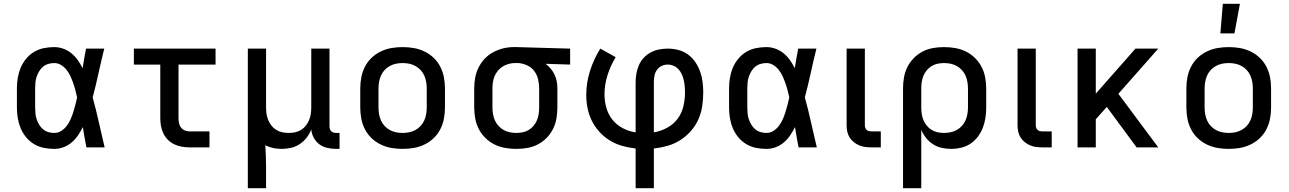

<svg xmlns="http://www.w3.org/2000/svg" viewBox="-20 -776 6790 1011"><path d="M266 8Q238 8 210.5 2.5Q183 -3 159 -17.5Q135 -32 117 -54Q99 -76 88.5 -101.5Q78 -127 73.5 -154.5Q69 -182 69 -210V-310Q69 -338 73.5 -365.5Q78 -393 88.5 -418.5Q99 -444 117 -466Q135 -488 159 -502.5Q183 -517 210.5 -522.5Q238 -528 266 -528Q290 -528 313.5 -519.5Q337 -511 356 -495.5Q375 -480 389.5 -459.5Q404 -439 415 -417Q419 -443 423.5 -468.5Q428 -494 433 -520H529Q513 -456 499 -391.5Q485 -327 468 -263Q486 -198 500.5 -132Q515 -66 531 0H435Q430 -27 425 -53.5Q420 -80 416 -107Q405 -84 391 -63.5Q377 -43 358 -26.5Q339 -10 315 -1Q291 8 266 8ZM266 -76Q286 -76 303 -87Q320 -98 332 -114Q344 -130 352 -148.5Q360 -167 366 -186Q372 -205 377 -224.5Q382 -244 386 -263Q382 -282 377 -301Q372 -320 365.5 -338.5Q359 -357 351 -374.5Q343 -392 331 -407.5Q319 -423 302 -433.5Q285 -444 266 -444Q250 -444 234.5 -439.5Q219 -435 207 -425Q195 -415 186.5 -401Q178 -387 173 -372Q168 -357 166.5 -341.5Q165 -326 165 -310V-210Q165 -194 166.5 -178.5Q168 -163 173 -148Q178 -133 186.5 -119Q195 -105 207 -95Q219 -85 234.5 -80.5Q250 -76 266 -76Z M979 0Q958 0 937.5 -3.5Q917 -7 898 -16Q879 -25 864 -40Q849 -55 840 -74Q831 -93 827.5 -113.5Q824 -134 824 -155V-436H685V-520H1115V-436H920V-155Q920 -142 922.5 -128.5Q925 -115 933 -104.5Q941 -94 953.5 -89Q966 -84 979 -84H1083V0Z M1285 215V-520H1381V-210Q1381 -193 1383.5 -176Q1386 -159 1392.5 -143.5Q1399 -128 1409.5 -114.5Q1420 -101 1434.5 -92Q1449 -83 1466 -79.5Q1483 -76 1500 -76Q1517 -76 1534 -79.5Q1551 -83 1565.5 -92Q1580 -101 1590.5 -114.5Q1601 -128 1607.5 -143.5Q1614 -159 1616.5 -176Q1619 -193 1619 -210V-520H1715V-111Q1715 -104 1717 -97Q1719 -90 1724 -85Q1729 -80 1736 -78Q1743 -76 1750 -76H1768V8H1750Q1727 8 1704 3Q1681 -2 1662.5 -15.5Q1644 -29 1632.5 -50Q1621 -71 1619 -94Q1610 -71 1594.5 -51Q1579 -31 1558 -17Q1537 -3 1512 2.5Q1487 8 1463 8Q1440 8 1418.5 3.5Q1397 -1 1377 -11Q1379 18 1380 48Q1381 78 1381 107V215Z M2100 8Q2070 8 2041 3Q2012 -2 1985 -15Q1958 -28 1936.5 -48.5Q1915 -69 1901.5 -95.5Q1888 -122 1882.5 -151Q1877 -180 1877 -210V-310Q1877 -340 1882.5 -369Q1888 -398 1901.5 -424.5Q1915 -451 1936.5 -471.5Q1958 -492 1985 -505Q2012 -518 2041 -523Q2070 -528 2100 -528Q2130 -528 2159 -523Q2188 -518 2215 -505Q2242 -492 2263.5 -471.5Q2285 -451 2298.5 -424.5Q2312 -398 2317.5 -369Q2323 -340 2323 -310V-210Q2323 -180 2317.5 -151Q2312 -122 2298.5 -95.5Q2285 -69 2263.5 -48.5Q2242 -28 2215 -15Q2188 -2 2159 3Q2130 8 2100 8ZM2100 -76Q2118 -76 2135 -79.5Q2152 -83 2167.5 -91.5Q2183 -100 2195 -113Q2207 -126 2214 -142Q2221 -158 2224 -175Q2227 -192 2227 -210V-310Q2227 -328 2224 -345Q2221 -362 2214 -378Q2207 -394 2195 -407Q2183 -420 2167.5 -428.5Q2152 -437 2135 -440.5Q2118 -444 2100 -444Q2082 -444 2065 -440.5Q2048 -437 2032.5 -428.5Q2017 -420 2005 -407Q1993 -394 1986 -378Q1979 -362 1976 -345Q1973 -328 1973 -310V-210Q1973 -192 1976 -175Q1979 -158 1986 -142Q1993 -126 2005 -113Q2017 -100 2032.5 -91.5Q2048 -83 2065 -79.5Q2082 -76 2100 -76Z M2699 8Q2670 8 2640.5 3Q2611 -2 2584.5 -15Q2558 -28 2536.5 -49Q2515 -70 2501.5 -96Q2488 -122 2482.5 -151.5Q2477 -181 2477 -210V-310Q2477 -338 2482 -366Q2487 -394 2499.5 -419.5Q2512 -445 2531.5 -466Q2551 -487 2576 -500.5Q2601 -514 2628.5 -521Q2656 -528 2684 -528H2700L2982 -520V-436L2853 -440Q2868 -429 2880 -414.5Q2892 -400 2900 -383Q2908 -366 2911.5 -347.5Q2915 -329 2915 -310V-210Q2915 -181 2910 -152Q2905 -123 2892 -97Q2879 -71 2858.5 -50Q2838 -29 2812 -15.5Q2786 -2 2757 3Q2728 8 2699 8ZM2699 -76Q2716 -76 2733 -79.5Q2750 -83 2764.5 -92Q2779 -101 2790 -114Q2801 -127 2807.5 -143Q2814 -159 2816.5 -176Q2819 -193 2819 -210V-310Q2819 -334 2813.5 -358Q2808 -382 2793.5 -401.5Q2779 -421 2756.5 -431.5Q2734 -442 2710 -444H2691Q2675 -444 2658.5 -439.5Q2642 -435 2627.5 -426Q2613 -417 2602 -404Q2591 -391 2584.5 -375.5Q2578 -360 2575.5 -343.5Q2573 -327 2573 -310V-210Q2573 -193 2576 -175.5Q2579 -158 2586 -142Q2593 -126 2605 -113Q2617 -100 2632 -91.5Q2647 -83 2664.5 -79.5Q2682 -76 2699 -76Z M3327 215V6Q3292 2 3257.5 -7.5Q3223 -17 3192.5 -35.5Q3162 -54 3137.5 -80.5Q3113 -107 3097 -139Q3081 -171 3074 -206Q3067 -241 3067 -276Q3067 -341 3087 -403.5Q3107 -466 3141 -520L3222 -475Q3195 -431 3179 -380.5Q3163 -330 3163 -278Q3163 -243 3173 -208Q3183 -173 3205 -145.5Q3227 -118 3259.5 -101Q3292 -84 3327 -79V-343Q3327 -366 3331 -389Q3335 -412 3344.5 -433.5Q3354 -455 3370 -472Q3386 -489 3406.5 -500Q3427 -511 3450 -515.5Q3473 -520 3496 -520Q3524 -520 3551.5 -513Q3579 -506 3602 -489.5Q3625 -473 3641 -449.5Q3657 -426 3666.5 -399.5Q3676 -373 3679.5 -345Q3683 -317 3683 -289Q3683 -253 3677.5 -216.5Q3672 -180 3657 -146.5Q3642 -113 3617 -85Q3592 -57 3561 -37.5Q3530 -18 3494.5 -8Q3459 2 3423 6V215ZM3423 -79Q3459 -85 3492.5 -103Q3526 -121 3548 -150.5Q3570 -180 3578.5 -216.5Q3587 -253 3587 -290Q3587 -306 3585.5 -322Q3584 -338 3580.5 -353.5Q3577 -369 3570.5 -384Q3564 -399 3553 -411Q3542 -423 3527 -429.5Q3512 -436 3496 -436Q3479 -436 3463.5 -428.5Q3448 -421 3438.5 -407Q3429 -393 3426 -376.5Q3423 -360 3423 -343Z M4016 8Q3988 8 3960.5 2.5Q3933 -3 3909 -17.5Q3885 -32 3867 -54Q3849 -76 3838.5 -101.5Q3828 -127 3823.5 -154.5Q3819 -182 3819 -210V-310Q3819 -338 3823.5 -365.5Q3828 -393 3838.5 -418.5Q3849 -444 3867 -466Q3885 -488 3909 -502.5Q3933 -517 3960.5 -522.5Q3988 -528 4016 -528Q4040 -528 4063.5 -519.5Q4087 -511 4106 -495.5Q4125 -480 4139.5 -459.5Q4154 -439 4165 -417Q4169 -443 4173.5 -468.5Q4178 -494 4183 -520H4279Q4263 -456 4249 -391.5Q4235 -327 4218 -263Q4236 -198 4250.5 -132Q4265 -66 4281 0H4185Q4180 -27 4175 -53.5Q4170 -80 4166 -107Q4155 -84 4141 -63.5Q4127 -43 4108 -26.5Q4089 -10 4065 -1Q4041 8 4016 8ZM4016 -76Q4036 -76 4053 -87Q4070 -98 4082 -114Q4094 -130 4102 -148.5Q4110 -167 4116 -186Q4122 -205 4127 -224.5Q4132 -244 4136 -263Q4132 -282 4127 -301Q4122 -320 4115.5 -338.5Q4109 -357 4101 -374.5Q4093 -392 4081 -407.5Q4069 -423 4052 -433.5Q4035 -444 4016 -444Q4000 -444 3984.5 -439.5Q3969 -435 3957 -425Q3945 -415 3936.5 -401Q3928 -387 3923 -372Q3918 -357 3916.5 -341.5Q3915 -326 3915 -310V-210Q3915 -194 3916.5 -178.5Q3918 -163 3923 -148Q3928 -133 3936.5 -119Q3945 -105 3957 -95Q3969 -85 3984.5 -80.5Q4000 -76 4016 -76Z M4570 0Q4553 0 4536.5 -2Q4520 -4 4504.5 -10.5Q4489 -17 4476 -27.5Q4463 -38 4454 -52Q4445 -66 4441.5 -82.5Q4438 -99 4438 -115V-520H4534V-115Q4534 -109 4536.5 -102.5Q4539 -96 4544 -91.5Q4549 -87 4556 -85.5Q4563 -84 4570 -84H4618V0Z M4735 215V-310Q4735 -339 4740 -368Q4745 -397 4758 -423Q4771 -449 4791.5 -470Q4812 -491 4838 -504.5Q4864 -518 4893 -523Q4922 -528 4951 -528Q4980 -528 5009.5 -523Q5039 -518 5065.5 -505Q5092 -492 5113.5 -471Q5135 -450 5148.5 -424Q5162 -398 5167.5 -368.5Q5173 -339 5173 -310V-210Q5173 -183 5169 -156Q5165 -129 5155.5 -104Q5146 -79 5129.5 -57Q5113 -35 5091 -20Q5069 -5 5042 1.5Q5015 8 4988 8Q4963 8 4938.5 2.5Q4914 -3 4893 -16.5Q4872 -30 4856.5 -49.5Q4841 -69 4831 -92V215ZM4951 -76Q4968 -76 4985.5 -79.5Q5003 -83 5018 -91.5Q5033 -100 5045 -113Q5057 -126 5064 -142Q5071 -158 5074 -175.5Q5077 -193 5077 -210V-310Q5077 -327 5074 -344.5Q5071 -362 5064 -378Q5057 -394 5045 -407Q5033 -420 5018 -428.5Q5003 -437 4985.5 -440.5Q4968 -444 4951 -444Q4934 -444 4917 -440.5Q4900 -437 4885.5 -428Q4871 -419 4860 -406Q4849 -393 4842.5 -377Q4836 -361 4833.5 -344Q4831 -327 4831 -310V-210Q4831 -193 4833.5 -176Q4836 -159 4842.5 -143.5Q4849 -128 4860 -114.5Q4871 -101 4885.5 -92Q4900 -83 4917 -79.5Q4934 -76 4951 -76Z M5470 0Q5453 0 5436.5 -2Q5420 -4 5404.5 -10.5Q5389 -17 5376 -27.5Q5363 -38 5354 -52Q5345 -66 5341.5 -82.5Q5338 -99 5338 -115V-520H5434V-115Q5434 -109 5436.5 -102.5Q5439 -96 5444 -91.5Q5449 -87 5456 -85.5Q5463 -84 5470 -84H5518V0Z M5654 0V-520H5750V-283L5959 -520H6079L5869 -282L6079 0H5965L5808 -213L5750 -148V0Z M6450 8Q6420 8 6391 3Q6362 -2 6335 -15Q6308 -28 6286.5 -48.5Q6265 -69 6251.5 -95.5Q6238 -122 6232.5 -151Q6227 -180 6227 -210V-310Q6227 -340 6232.5 -369Q6238 -398 6251.5 -424.5Q6265 -451 6286.5 -471.5Q6308 -492 6335 -505Q6362 -518 6391 -523Q6420 -528 6450 -528Q6480 -528 6509 -523Q6538 -518 6565 -505Q6592 -492 6613.5 -471.5Q6635 -451 6648.5 -424.5Q6662 -398 6667.5 -369Q6673 -340 6673 -310V-210Q6673 -180 6667.5 -151Q6662 -122 6648.5 -95.5Q6635 -69 6613.5 -48.5Q6592 -28 6565 -15Q6538 -2 6509 3Q6480 8 6450 8ZM6450 -76Q6468 -76 6485 -79.5Q6502 -83 6517.5 -91.5Q6533 -100 6545 -113Q6557 -126 6564 -142Q6571 -158 6574 -175Q6577 -192 6577 -210V-310Q6577 -328 6574 -345Q6571 -362 6564 -378Q6557 -394 6545 -407Q6533 -420 6517.5 -428.5Q6502 -437 6485 -440.5Q6468 -444 6450 -444Q6432 -444 6415 -440.5Q6398 -437 6382.5 -428.5Q6367 -420 6355 -407Q6343 -394 6336 -378Q6329 -362 6326 -345Q6323 -328 6323 -310V-210Q6323 -192 6326 -175Q6329 -158 6336 -142Q6343 -126 6355 -113Q6367 -100 6382.5 -91.5Q6398 -83 6415 -79.5Q6432 -76 6450 -76ZM6406 -600 6419 -756H6509L6480 -600Z"/></svg>

Font: Iosevka Aile Medium
Style: Regular
Weight: 500
Designer: Belleve Invis
Foundry: Belleve Invis
Version: Version 27.3.5; ttfautohint (v1.8.4)